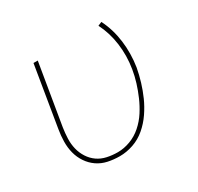

<svg xmlns="http://www.w3.org/2000/svg" viewBox="-121 -668 842 818"><g transform="rotate(-30 300.0 -259.5)"><path d="M250 8Q220 8 192 2Q164 -4 141.5 -19.5Q119 -35 103.5 -58Q88 -81 81 -108Q74 -135 74.5 -164.5Q75 -194 80 -223L129 -520H150L100 -220Q96 -194 95 -167.5Q94 -141 100 -116.5Q106 -92 119.5 -71Q133 -50 153 -36Q173 -22 198.5 -16.5Q224 -11 251 -11Q281 -11 312 -22.5Q343 -34 368.5 -56.5Q394 -79 412 -107Q430 -135 443 -165Q456 -195 465.5 -225.5Q475 -256 480 -287Q490 -348 482 -408Q474 -468 448 -519L467 -527Q494 -473 502 -410.5Q510 -348 500 -284Q494 -251 484 -218Q474 -185 460 -153.5Q446 -122 425.5 -92Q405 -62 377.5 -38.5Q350 -15 316.5 -3.5Q283 8 250 8Z"/></g></svg>

Font: Iosevka Aile Thin
Style: Italic
Weight: 100
Italic angle: -9°
Designer: Belleve Invis
Foundry: Belleve Invis
Version: Version 31.1.0; ttfautohint (v1.8.4)